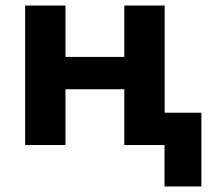

<svg xmlns="http://www.w3.org/2000/svg" viewBox="-20 -525 766 695"><path d="M575.5 150V0H511V-117H709V150ZM71 0V-505H217V-319H430V-505H576V0H430V-202H217V0Z"/></svg>

Font: Geologica Roman SemiBold
Style: Regular
Weight: 600
Designer: Sindre Bremnes, Frode Helland
Foundry: Monokrom Skriftforlag AS
Version: Version 1.010;gftools[0.9.28]